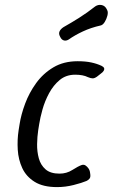

<svg xmlns="http://www.w3.org/2000/svg" viewBox="-20 -757 460 784"><path d="M213 7Q156 7 121.5 -14.5Q87 -36 71 -70.5Q55 -105 52.5 -145.5Q50 -186 56 -225L60 -250Q66 -289 82.5 -333.5Q99 -378 127.5 -417.5Q156 -457 198 -482Q240 -507 297 -507Q329 -507 352.5 -502Q376 -497 395 -488Q403 -484 405 -479Q407 -474 403.5 -468Q400 -462 390 -455L376 -444Q366 -437 358.5 -437Q351 -437 339 -442Q319 -452 287 -452Q250 -452 224 -430.5Q198 -409 180.5 -376.5Q163 -344 153.5 -310Q144 -276 140 -250L136 -225Q132 -199 131.5 -168.5Q131 -138 138.5 -110.5Q146 -83 166 -65.5Q186 -48 223 -48Q252 -48 275.5 -63Q299 -78 313 -83Q322 -86 329 -81.5Q336 -77 341.5 -69Q347 -61 348 -50Q351 -34 345.5 -27.5Q340 -21 333 -18Q314 -10 280.5 -1.5Q247 7 213 7ZM261 -596Q250 -589 240.5 -592Q231 -595 226 -606L225 -608Q219 -619 223 -628.5Q227 -638 239 -646Q271 -664 303.5 -684.5Q336 -705 369 -731Q381 -739 394.5 -736.5Q408 -734 415 -721L418 -715Q422 -707 418.5 -693Q415 -679 407.5 -667Q400 -655 391 -653Q351 -644 318 -628.5Q285 -613 261 -596Z"/></svg>

Font: Winky Sans Light
Style: Italic
Weight: 300
Italic angle: -8.97852°
Designer: Simon Atzbach
Foundry: typofactur
Version: Version 1.205